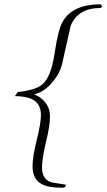

<svg xmlns="http://www.w3.org/2000/svg" viewBox="-20 -734 495 891"><path d="M267 137Q203 137 175 121Q131 98 131 38Q131 18 135.5 -12.5Q140 -43 150 -82Q170 -162 170 -200Q170 -244 142 -265.5Q114 -287 49 -288L63 -307Q147 -316 177 -343Q197 -360 210.5 -394Q224 -428 232 -479Q241 -539 251 -578.5Q261 -618 273 -637Q319 -714 448 -714Q451 -714 449.5 -712Q448 -710 455 -704L447 -697Q341 -697 308 -614Q298 -570 288 -525.5Q278 -481 268 -436Q260 -406 244.5 -381.5Q229 -357 209 -337Q177 -305 138 -296Q171 -284 191.5 -257Q212 -230 212 -194Q212 -174 207.5 -143.5Q203 -113 193 -74Q175 4 175 43Q175 101 222 113L285 123Q288 137 267 137Z"/></svg>

Font: Lavishly Yours
Style: Regular
Weight: 400
Designer: Robert E. Leuschke
Foundry: Robert E. Leuschke
Version: Version 1.010; ttfautohint (v1.8.3)